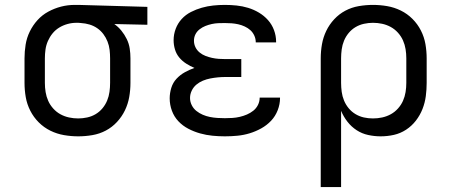

<svg xmlns="http://www.w3.org/2000/svg" viewBox="-20 -548 1840 783"><path d="M299 8Q270 8 241 3Q212 -2 185.5 -15Q159 -28 138 -49Q117 -70 103.5 -96.5Q90 -123 85 -152Q80 -181 80 -210V-310Q80 -338 84.5 -366Q89 -394 101.5 -419.5Q114 -445 133 -466Q152 -487 177 -500.5Q202 -514 229 -521Q256 -528 285 -528Q288 -528 292 -528Q296 -528 300 -528L581 -520V-447L446 -450Q462 -439 475 -423Q488 -407 497 -388.5Q506 -370 509 -350Q512 -330 512 -310V-210Q512 -181 507 -152.5Q502 -124 489.5 -98Q477 -72 457 -50.5Q437 -29 411.5 -15.5Q386 -2 357 3Q328 8 299 8ZM299 -65Q317 -65 335.5 -69Q354 -73 370 -82.5Q386 -92 398 -106.5Q410 -121 417 -138Q424 -155 426.5 -173.5Q429 -192 429 -210V-310Q429 -327 427 -344.5Q425 -362 418.5 -378.5Q412 -395 401.5 -409Q391 -423 376.5 -433Q362 -443 345 -448Q328 -453 311 -454L300 -455Q298 -455 295.5 -455Q293 -455 291 -455Q273 -455 255 -450Q237 -445 221.5 -435.5Q206 -426 194.5 -412Q183 -398 175.5 -381Q168 -364 165.5 -346Q163 -328 163 -310V-210Q163 -191 166 -172.5Q169 -154 176.5 -137Q184 -120 197 -105.5Q210 -91 226.5 -82Q243 -73 261.5 -69Q280 -65 299 -65Z M897 8Q872 8 846.5 5.5Q821 3 796 -4Q771 -11 748 -23Q725 -35 707.5 -53.5Q690 -72 681 -96.5Q672 -121 672 -147Q672 -168 678.5 -189.5Q685 -211 700 -227Q715 -243 734 -253.5Q753 -264 773 -271Q756 -278 739.5 -288.5Q723 -299 711 -313.5Q699 -328 693.5 -346.5Q688 -365 688 -384Q688 -408 696.5 -430.5Q705 -453 721 -470.5Q737 -488 758.5 -499Q780 -510 803 -516.5Q826 -523 849.5 -525.5Q873 -528 897 -528Q921 -528 945 -525.5Q969 -523 992 -516Q1015 -509 1036 -496.5Q1057 -484 1073 -466Q1089 -448 1097.5 -425Q1106 -402 1106 -378Q1106 -377 1106 -376.5Q1106 -376 1106 -375H1023Q1023 -375 1023 -375.5Q1023 -376 1023 -376Q1023 -390 1017 -403Q1011 -416 1001 -425Q991 -434 978 -440Q965 -446 951.5 -449Q938 -452 924.5 -453Q911 -454 897 -454Q884 -454 870.5 -453.5Q857 -453 843.5 -450Q830 -447 817.5 -442Q805 -437 794 -428.5Q783 -420 777 -408Q771 -396 771 -382Q771 -368 777 -355.5Q783 -343 794 -334Q805 -325 818 -320Q831 -315 844.5 -312Q858 -309 872 -308Q886 -307 900 -307H964V-234H900Q884 -234 868.5 -232.5Q853 -231 837.5 -228Q822 -225 807.5 -219Q793 -213 781 -203Q769 -193 762 -178.5Q755 -164 755 -149Q755 -148 755 -148Q755 -148 755 -148Q755 -133 762 -119Q769 -105 781 -95.5Q793 -86 807 -80Q821 -74 836 -71Q851 -68 866.5 -67Q882 -66 897 -66Q913 -66 928 -67Q943 -68 958 -71.5Q973 -75 987 -81Q1001 -87 1013 -96.5Q1025 -106 1032 -120Q1039 -134 1039 -150Q1039 -150 1039 -150Q1039 -150 1039 -150H1122Q1122 -149 1122 -149Q1122 -149 1122 -148Q1122 -123 1112.5 -98.5Q1103 -74 1085.5 -55.5Q1068 -37 1045.5 -24.5Q1023 -12 998.5 -4.5Q974 3 948.5 5.5Q923 8 897 8Z M1288 215V-310Q1288 -339 1293 -367.5Q1298 -396 1310.5 -422Q1323 -448 1343 -469.5Q1363 -491 1388.5 -504.5Q1414 -518 1443 -523Q1472 -528 1501 -528Q1530 -528 1559 -523Q1588 -518 1614.5 -505Q1641 -492 1662 -471Q1683 -450 1696.5 -423.5Q1710 -397 1715 -368Q1720 -339 1720 -310V-210Q1720 -183 1716.5 -156Q1713 -129 1703 -103.5Q1693 -78 1676 -56Q1659 -34 1636 -19Q1613 -4 1586.5 2Q1560 8 1532 8Q1507 8 1481.5 2.5Q1456 -3 1434.5 -17Q1413 -31 1397 -51.5Q1381 -72 1371 -96V215ZM1501 -65Q1520 -65 1538.5 -69Q1557 -73 1573.5 -82Q1590 -91 1603 -105.5Q1616 -120 1623.5 -137Q1631 -154 1634 -172.5Q1637 -191 1637 -210V-310Q1637 -329 1634 -347.5Q1631 -366 1623.5 -383Q1616 -400 1603 -414.5Q1590 -429 1573.5 -438Q1557 -447 1538.5 -451Q1520 -455 1501 -455Q1483 -455 1464.5 -451Q1446 -447 1430 -437.5Q1414 -428 1402 -413.5Q1390 -399 1383 -382Q1376 -365 1373.5 -346.5Q1371 -328 1371 -310V-210Q1371 -192 1373.5 -173.5Q1376 -155 1383 -138Q1390 -121 1402 -106.5Q1414 -92 1430 -82.5Q1446 -73 1464 -69Q1482 -65 1501 -65Z"/></svg>

Font: Iosevka SS04 Extended
Style: Regular
Weight: 400
Width: 7
Monospace: yes
Designer: Belleve Invis
Foundry: Belleve Invis
Version: Version 19.0.0; ttfautohint (v1.8.4)